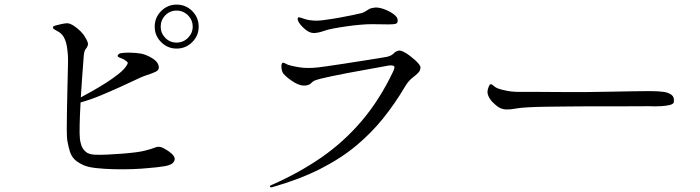

<svg xmlns="http://www.w3.org/2000/svg" viewBox="-20 -792 3040 834"><path d="M687 -150Q699 -144 712.5 -135Q726 -126 734 -115Q742 -104 737 -93Q730 -76 697.5 -70.5Q665 -65 625 -62Q598 -59 558 -57.5Q518 -56 475.5 -57Q433 -58 397 -62Q361 -66 342 -75Q316 -87 303 -100.5Q290 -114 284 -132.5Q278 -151 273 -178Q270 -194 270 -232Q270 -270 271 -318Q272 -366 273 -414Q274 -462 275 -498.5Q276 -535 275 -550Q274 -569 270.5 -590.5Q267 -612 257.5 -630Q248 -648 227 -658Q220 -662 215 -665Q210 -668 210 -674Q210 -678 222 -681.5Q234 -685 249 -688Q264 -691 273 -691Q285 -690 300.5 -680Q316 -670 330 -656Q344 -642 350 -630Q364 -608 362 -598Q360 -588 353 -580Q346 -572 344 -552Q344 -546 341.5 -518.5Q339 -491 336.5 -451.5Q334 -412 331 -369Q352 -380 382 -397Q412 -414 442.5 -433.5Q473 -453 496.5 -472Q520 -491 529 -506Q532 -510 534.5 -516Q537 -522 525 -529Q519 -534 512.5 -536.5Q506 -539 499 -542Q484 -548 497 -558Q502 -562 523.5 -563Q545 -564 569.5 -562Q594 -560 608 -555Q631 -547 649.5 -533.5Q668 -520 670 -501Q671 -487 654.5 -479.5Q638 -472 607 -462Q598 -459 569.5 -445.5Q541 -432 501.5 -414Q462 -396 417.5 -377.5Q373 -359 330 -347Q327 -295 326 -251Q325 -207 327 -190Q328 -178 333 -162Q338 -146 351.5 -133.5Q365 -121 393 -120Q416 -119 447 -120.5Q478 -122 510.5 -124.5Q543 -127 570 -130.5Q597 -134 611 -138Q639 -145 654.5 -151.5Q670 -158 687 -150ZM747 -772Q787 -772 815 -744Q843 -716 843 -676Q843 -637 815 -609Q787 -581 747 -581Q708 -581 680 -609Q652 -637 652 -676Q652 -716 680 -744Q708 -772 747 -772ZM747 -607Q776 -607 796.5 -627.5Q817 -648 817 -676Q817 -705 796.5 -725.5Q776 -746 747 -746Q718 -746 698 -725.5Q678 -705 678 -676Q678 -648 698 -627.5Q718 -607 747 -607Z M1607 -759Q1623 -761 1646 -753Q1669 -745 1687 -732.5Q1705 -720 1707 -708Q1709 -694 1702 -690Q1695 -686 1670 -686Q1645 -686 1593 -687Q1574 -687 1545 -684.5Q1516 -682 1484.5 -677.5Q1453 -673 1427 -668Q1401 -663 1388 -658Q1363 -649 1344 -648.5Q1325 -648 1305 -665Q1281 -686 1275 -701Q1271 -712 1275 -716Q1278 -718 1287 -715Q1296 -712 1308 -708Q1321 -704 1343.5 -702.5Q1366 -701 1402 -707Q1425 -710 1455.5 -715.5Q1486 -721 1512 -726.5Q1538 -732 1550 -735Q1561 -738 1568 -743Q1575 -748 1583 -752.5Q1591 -757 1607 -759ZM1740 -417Q1697 -344 1645.5 -279.5Q1594 -215 1527.5 -159.5Q1461 -104 1371.5 -58.5Q1282 -13 1163 21Q1153 23 1153 19Q1151 16 1154.5 14Q1158 12 1161 11Q1279 -41 1376 -108Q1473 -175 1551 -266.5Q1629 -358 1688 -482Q1696 -499 1692 -504Q1687 -510 1666 -507Q1656 -505 1628.5 -500Q1601 -495 1565 -488.5Q1529 -482 1491 -475Q1453 -468 1421 -461Q1389 -454 1372 -450Q1348 -444 1340.5 -438.5Q1333 -433 1329 -428.5Q1325 -424 1311 -421Q1286 -417 1257.5 -434.5Q1229 -452 1212 -471Q1205 -479 1203 -494.5Q1201 -510 1205 -517Q1209 -522 1218 -517Q1227 -512 1233 -510Q1243 -506 1278 -500Q1313 -494 1360 -499Q1371 -500 1401.5 -504.5Q1432 -509 1472 -515Q1512 -521 1552 -527.5Q1592 -534 1621.5 -538.5Q1651 -543 1660 -545Q1681 -550 1689.5 -559.5Q1698 -569 1711 -572Q1719 -574 1733 -567Q1747 -560 1760.5 -549.5Q1774 -539 1783 -531Q1808 -508 1806.5 -498Q1805 -488 1803 -484Q1796 -473 1775 -457Q1754 -441 1740 -417Z M2112 -426Q2108 -426 2106 -422Q2104 -418 2102 -413Q2094 -394 2100.5 -377.5Q2107 -361 2119.5 -348.5Q2132 -336 2143 -328Q2160 -317 2179 -316.5Q2198 -316 2224 -321Q2239 -324 2276.5 -326Q2314 -328 2360 -328.5Q2406 -329 2448.5 -329.5Q2491 -330 2515 -330Q2584 -330 2648.5 -330Q2713 -330 2760.5 -330.5Q2808 -331 2826 -330Q2835 -330 2854 -331Q2873 -332 2889.5 -336Q2906 -340 2907 -349Q2910 -370 2897 -380Q2884 -390 2862 -393Q2840 -396 2814 -396Q2795 -396 2776 -396Q2757 -396 2727 -395.5Q2697 -395 2647.5 -394Q2598 -393 2519 -392Q2491 -392 2452.5 -392Q2414 -392 2374 -392.5Q2334 -393 2300.5 -393Q2267 -393 2249 -393Q2212 -392 2185 -397Q2158 -402 2142 -408Q2132 -412 2124 -419.5Q2116 -427 2112 -426Z"/></svg>

Font: Shippori Mincho TTF
Style: Regular
Weight: 400
Version: Version 2.100